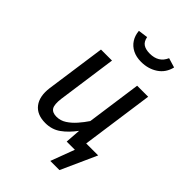

<svg xmlns="http://www.w3.org/2000/svg" viewBox="-268 -879 1133 1133"><g transform="rotate(45 298.5 -312.5)"><path d="M199.5 12.1Q129.4 12.1 95.9 -31.5Q62.5 -75 72.5 -152L125.5 -527.1H217.5L165.5 -156.3Q158.6 -102.5 172 -81.6Q185.4 -60.8 220.2 -60.8Q253 -60.8 281.3 -79.2Q309.7 -97.6 334.5 -125.9Q359.4 -154.3 379.3 -184.2L427.3 -527.1H519.3L445.3 0H366.4L373.4 -96.7Q336.4 -46.8 295.4 -17.4Q254.4 12.1 199.5 12.1ZM343.8 -642.8Q303.7 -642.8 273.6 -657.9Q243.5 -673 226.1 -700.1Q208.6 -727.3 205.6 -763.4L266 -771.5Q272 -739.5 292 -726.5Q312 -713.5 345.9 -713.5Q381.9 -713.5 406.9 -728.5Q431.9 -743.4 445.8 -775.4L505.3 -757.4Q492.2 -702.2 447.7 -672.5Q403.1 -642.8 343.8 -642.8ZM455.2 149.2H378.7L434.7 0H399.7L409.6 -73.6H555.6Z"/></g></svg>

Font: Fira Sans Variable
Style: Italic
Weight: 397
Italic angle: -8°
Designer: Carrois Corporate & Edenspiekermann AG
Foundry: Carrois Corporate GbR & Edenspiekermann AG
Version: Version 4.202